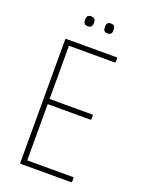

<svg xmlns="http://www.w3.org/2000/svg" viewBox="-150 -874 713 946"><g transform="rotate(20 206.0 -401.0)"><path d="M82 0Q78 0 78 -4V-651Q78 -655 82 -655H346Q350 -655 350 -651V-632Q350 -628 346 -628H106V-349H329Q334 -349 334 -344V-327Q334 -322 329 -322H106V-27H346Q350 -27 350 -23V-4Q350 0 346 0ZM160 -750Q137 -750 137 -773V-780Q137 -802 160 -802Q183 -802 183 -780V-773Q183 -750 160 -750ZM263 -750Q241 -750 241 -773V-780Q241 -802 263 -802Q286 -802 286 -780V-773Q286 -750 263 -750Z"/></g></svg>

Font: Sofia Sans Cond ExtraLight
Style: Regular
Weight: 200
Width: 3
Designer: Botio Nikoltchev, Ani Petrova
Foundry: lettersoup
Version: Version 4.100; ttfautohint (v1.8.3)